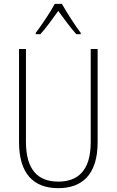

<svg xmlns="http://www.w3.org/2000/svg" viewBox="-20 -969 607 999"><path d="M302 -949H265C242 -905 194 -835 166 -798V-791H190C220 -823 256 -875 283 -912C312 -873 347 -824 377 -791H400V-798C377 -827 327 -904 302 -949ZM488 -229V-714H452V-229C452 -81 385 -24 283 -24C177 -24 115 -86 115 -232V-714H79V-230C79 -68 152 10 283 10C404 10 488 -57 488 -229Z"/></svg>

Font: Noto Sans Bengali Condensed ExtraLight
Style: Regular
Weight: 200
Width: 3
Designer: Joana Ranito - Universal Thirst; Jelle Bosma - Monotype Design Team
Foundry: Universal Thirst ehf.
Version: Version 3.000